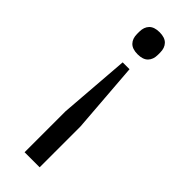

<svg xmlns="http://www.w3.org/2000/svg" viewBox="-248 -578 793 793"><g transform="rotate(45 148.0 -181.5)"><path d="M209 -496V-483Q209 -456 194 -440.5Q179 -425 148 -425Q117 -425 102 -440.5Q87 -456 87 -483V-496Q87 -523 102 -538.5Q117 -554 148 -554Q179 -554 194 -538.5Q209 -523 209 -496ZM104 -48 128 -358H168L192 -48V191H104Z"/></g></svg>

Font: IBM Plex Sans JP
Style: Regular
Weight: 400
Designer: Mike Abbink; Paul van der Laan; Pieter van Rosmalen; Wujin Sim; Yejin Wi; Jinhee Kim; Boomi Park; Yona Kim; Kichan Ma
Foundry: Sandoll Inc.
Version: Version 1.000